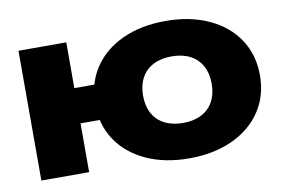

<svg xmlns="http://www.w3.org/2000/svg" viewBox="-67 -702 1233 833"><g transform="rotate(-10 549.0 -285.5)"><path d="M342.8 -285.6Q342.8 -375.5 387.9 -444.2Q433 -512.8 515.1 -550.6Q597.1 -588.4 704.9 -588.4Q813.1 -588.4 895.5 -550.6Q977.8 -512.8 1023.3 -444.2Q1068.7 -375.5 1068.7 -285.6Q1068.7 -195.6 1023.3 -127.4Q977.8 -59.1 895.5 -21.2Q813.1 16.6 704.9 16.6Q597.1 16.6 515.1 -21.2Q433 -59.1 387.9 -127.4Q342.8 -195.6 342.8 -285.6ZM55.4 -571.8H265.9V0H55.4ZM174.8 -370.1H479.4V-214.9H174.8ZM856.1 -285.6Q856.1 -331 838.1 -364.2Q820 -397.5 786 -415Q752 -432.5 704.9 -432.5Q658.2 -432.5 624 -415Q589.8 -397.5 571.8 -364.2Q553.8 -331 553.8 -285.6Q553.8 -240.2 571.8 -207.3Q589.8 -174.3 624 -156.8Q658.2 -139.3 704.9 -139.3Q752 -139.3 786 -156.8Q820 -174.3 838.1 -207.3Q856.1 -240.2 856.1 -285.6Z"/></g></svg>

Font: Unbounded Variable
Style: Regular
Weight: 400
Designer: Luke Prowse, Jean-Baptiste Morizot, Fátima Lázaro, Florian Runge
Foundry: NaN
Version: Version 1.600;FEAKit 1.0